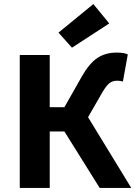

<svg xmlns="http://www.w3.org/2000/svg" viewBox="-20 -922 664 942"><path d="M77 0V-652H224V-396H296L381 -546Q418 -611 457.5 -637.5Q497 -664 553 -664Q589 -664 607 -655L583 -522Q572 -526 554 -526Q532 -526 516.5 -513.5Q501 -501 481 -467L412 -347L624 0H469L296 -277H224V0ZM333 -688 267 -762 438 -902 516 -807Z"/></svg>

Font: Toshiba Sans
Style: Bold
Weight: 700
Designer: Paul D. Hunt
Foundry: Toshiba Corporation
Version: Version 2.020;PS 2.0;hotconv 1.0.86;makeotf.lib2.5.63406